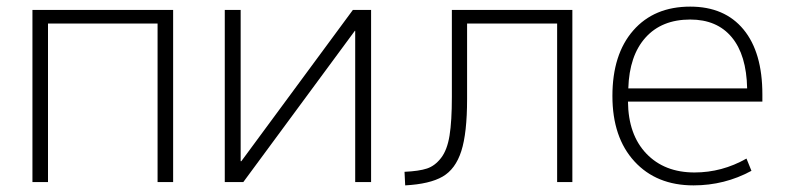

<svg xmlns="http://www.w3.org/2000/svg" viewBox="-20 -550 2371 580"><path d="M78 -520H503V0H456V-479H125V0H78Z M707 -63H709L1046 -520H1101V0H1053V-457H1052L715 0H659V-520H707Z M1345 -257V-520H1709V0H1663V-479H1391V-251Q1391 -148 1373.5 -93.5Q1356 -39 1317 -16.5Q1278 6 1204 10L1202 -31Q1246 -33 1270 -41Q1294 -49 1312.5 -73Q1331 -97 1338 -140.5Q1345 -184 1345 -257Z M1878 -283H2237Q2235 -384 2190.5 -437.5Q2146 -491 2065 -491Q1979 -491 1930 -436.5Q1881 -382 1878 -283ZM1877 -243Q1878 -143 1932.5 -86Q1987 -29 2078 -29Q2161 -29 2235 -71L2250 -34Q2169 10 2075 10Q1963 10 1896.5 -62.5Q1830 -135 1830 -260Q1830 -386 1893 -458Q1956 -530 2065 -530Q2169 -530 2226 -461Q2283 -392 2283 -265V-243Z"/></svg>

Font: M PLUS 1p Light
Style: Regular
Weight: 300
Version: Version 1.061